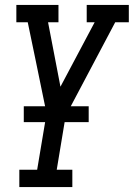

<svg xmlns="http://www.w3.org/2000/svg" viewBox="-20 -540 540 775"><path d="M58 215V145H130L168 -82L124 -296L92 -450H46V-520H216V-450H174L224 -190L362 -450H330V-520H500V-450H445L245 -72L209 145H272V215ZM76 -47V-111H338V-47Z"/></svg>

Font: Iosevka Gothic
Style: Italic
Weight: 400
Italic angle: -9°
Monospace: yes
Designer: Belleve Invis
Foundry: Belleve Invis
Version: Version 15.5.1; ttfautohint (v1.8.4)